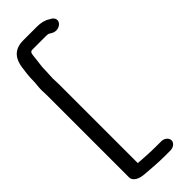

<svg xmlns="http://www.w3.org/2000/svg" viewBox="-280 -767 900 900"><g transform="rotate(-45 170.0 -316.5)"><path d="M10.2 -480V61C10.2 91.1 45 101.3 71.8 103.4C112.2 106.7 157.7 110.5 204.6 110.5H235.9C255.9 110.5 274 97.6 274 80.5C274 64.1 257.1 49.5 235.9 49.5H204.6C182.8 49.5 160 48.8 139.5 47.5L107 45.5C98.4 45 93.7 44.8 86.5 44V-480C86.5 -493.6 85.2 -504.9 85.2 -518.4C85.2 -538.6 87.7 -554.3 87.7 -578.4C87.7 -594.3 91 -610.9 92.7 -627L95.2 -651C97.6 -673.8 99.9 -681.5 113.3 -681.5H204.6C218.7 -681.5 220.7 -679.3 231.6 -672.6C270.3 -648.7 316.8 -690.9 281.9 -718.8C278.4 -721.6 273.3 -723.7 269.2 -725.9C252.9 -737.3 229.7 -742.5 204.6 -742.5H113.3C47.9 -742.5 26.5 -700.8 20.3 -657.5C16.3 -629.7 12.7 -603.8 12.7 -571C12.7 -556.7 9 -538.2 9 -517C9 -505 10.2 -492.7 10.2 -480Z"/></g></svg>

Font: CiSf OpenHand
Style: BdExt
Weight: 400
Foundry: Cannot Into Space Fonts
Version: Version 0.7892